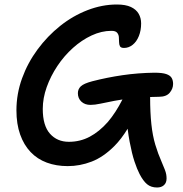

<svg xmlns="http://www.w3.org/2000/svg" viewBox="-20 -728 811 853"><path d="M678 105Q651 105 633.5 90.5Q616 76 600 45Q589 24 577.5 -10.5Q566 -45 556 -98Q551 -124 547 -156Q519 -110 488 -79Q439 -30 387 -10Q335 10 281 10Q230 10 188 -5.5Q146 -21 116 -52.5Q86 -84 69.5 -130.5Q53 -177 53 -238Q53 -311 78 -380Q103 -449 147 -508.5Q191 -568 247.5 -613Q304 -658 369 -683Q434 -708 499 -708Q538 -708 561.5 -697Q585 -686 596 -667Q607 -648 607 -624Q607 -593 597 -568Q587 -543 569.5 -529Q552 -515 531 -515Q517 -515 513 -522.5Q509 -530 509 -541.5Q509 -553 508 -564Q507 -575 500 -583Q493 -591 475 -591Q431 -591 387 -570.5Q343 -550 304 -515Q265 -480 235 -435Q205 -390 187.5 -341Q170 -292 170 -244Q170 -170 202 -134Q234 -98 286 -98Q336 -98 378.5 -120.5Q421 -143 459 -186Q494 -227 524 -286Q505 -283 488 -280Q452 -273 426.5 -267.5Q401 -262 382 -262Q357 -262 341.5 -276.5Q326 -291 326 -314Q326 -332 339 -344.5Q352 -357 390 -367Q456 -384 524.5 -394Q593 -404 666 -405Q701 -405 718.5 -399Q736 -393 742.5 -382Q749 -371 749 -355Q749 -334 734 -316Q719 -298 686 -298Q666 -298 647 -297Q647 -296 647 -294Q647 -228 652.5 -176.5Q658 -125 670 -85Q682 -45 698 -9Q707 12 712 25Q717 38 718.5 47Q720 56 720 65Q720 84 708.5 94.5Q697 105 678 105Z"/></svg>

Font: Shantell Sans Light Medium
Style: Regular
Weight: 500
Version: Version 1.008;[ac192a2d6]